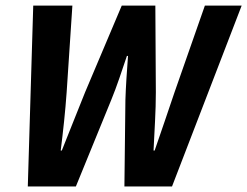

<svg xmlns="http://www.w3.org/2000/svg" viewBox="-20 -672 891 692"><path d="M80.2 0 99.8 -651.8H240.9L220.2 -339.3Q216.5 -287.8 211 -234.9Q205.5 -182 198.8 -129.5H202.8Q223.7 -182 245 -235.4Q266.2 -288.8 286.6 -339.3L418.8 -651.8H539.9L541.7 -339.3Q541.6 -289 538.8 -235.7Q536 -182.5 533.4 -129.5H537.4Q555.3 -182.5 573.8 -235.5Q592.2 -288.4 609 -339.3L718.4 -651.8H851L600 0H428.4L432 -312.3Q433.1 -346.9 435.7 -388.5Q438.2 -430.1 441.4 -470.4H437.4Q424.4 -431.7 410.2 -390.2Q396 -348.6 381.1 -312.3L253.5 0Z"/></svg>

Font: Source Sans 3
Style: Italic
Weight: 200
Italic angle: -11°
Designer: Paul D. Hunt
Foundry: Adobe
Version: Version 3.046;hotconv 1.0.118;makeotfexe 2.5.65603